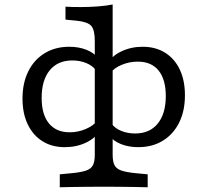

<svg xmlns="http://www.w3.org/2000/svg" viewBox="-20 -631 905 838"><path d="M432.7 183.9Q392.9 183.9 359.9 184.3Q327 184.7 298 185.1Q269 185.5 240.9 186.3V129.8L290.9 125.1Q332.9 121.2 355.1 113.7Q377.3 106.1 385.5 90.2Q393.7 74.2 393.7 44.8V-452.3Q393.7 -500.8 377.9 -518.4Q362 -536 313.3 -540.7L265.8 -545.4V-601.9Q277.6 -601 294.5 -600.6Q311.4 -600.2 332.5 -600.2Q371.7 -600.2 408.3 -603.1Q444.9 -605.9 471.7 -611.5V-601.9V44.8Q471.7 74.2 479.9 90.2Q488.1 106.1 510.8 113.7Q533.4 121.2 574.6 125.1L624.6 129.8V186.3Q596.4 185.5 567.4 185.1Q538.4 184.7 505.8 184.3Q473.3 183.9 432.7 183.9ZM262.8 11.3Q206.6 11.3 165.3 -14.6Q124 -40.5 101.1 -88.2Q78.2 -135.8 78.2 -200.3Q78.2 -268.9 103.5 -319.7Q128.8 -370.5 174.9 -398.7Q221 -426.9 282.3 -426.9Q324.2 -426.9 358 -413.4Q391.8 -399.9 407.9 -376.6L397.4 -325.5Q383.6 -344.8 355.8 -356Q327.9 -367.2 295.7 -367.2Q232.2 -367.2 197 -324.1Q161.8 -280.9 161.8 -203.9Q161.8 -131.2 193.6 -92.4Q225.4 -53.6 284.2 -53.6Q320.5 -53.6 353.9 -67.8Q387.4 -82 403.4 -103.5L411.6 -59.6Q398.8 -29.5 356.7 -9.1Q314.5 11.3 262.8 11.3ZM583.1 11.3Q541.2 11.3 507.8 -2.2Q474.4 -15.7 457.6 -38.9L468 -90.1Q481.8 -70.7 509.6 -59.5Q537.5 -48.4 569.7 -48.4Q633.2 -48.4 668.4 -91.5Q703.6 -134.6 703.6 -211.6Q703.6 -284.3 672.2 -323.1Q640.8 -362 581.2 -362Q545 -362 511.5 -348.2Q478 -334.4 462 -312.1L453.8 -356Q466.6 -386.1 509.2 -406.5Q551.7 -426.9 602.6 -426.9Q658.8 -426.9 700.5 -401Q742.1 -375.1 764.7 -327.4Q787.2 -279.8 787.2 -215.3Q787.2 -146.7 761.9 -95.9Q736.6 -45.1 690.9 -16.9Q645.2 11.3 583.1 11.3Z"/></svg>

Font: Playfair 5pt SemiExpanded Light
Style: Regular
Weight: 300
Width: 6
Designer: Claus Eggers Sørensen
Foundry: Claus Eggers Sørensen
Version: Version 2.203